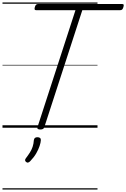

<svg xmlns="http://www.w3.org/2000/svg" viewBox="-20 -1026 1014 1542"><path d="M303 14Q275 14 281 -5L586 -944H272Q261 -944 258.5 -950Q256 -956 260 -970Q264 -983 270 -988.5Q276 -994 288 -994H959Q971 -994 973 -988Q975 -982 971 -969Q967 -955 961 -949.5Q955 -944 943 -944H641L336 -5Q333 5 325.5 9.5Q318 14 303 14ZM190 275Q182 269 181.5 261.5Q181 254 187 246Q206 221 220 199Q234 177 242 153Q250 129 252 99Q254 86 261.5 81Q269 76 281 76Q295 76 302 82.5Q309 89 308 101Q307 119 298 146.5Q289 174 271 205.5Q253 237 223 268Q216 276 207 279Q198 282 190 275ZM0 486H763V496H0ZM0 -20H763V0H0ZM0 -505H763V-500H0ZM0 -1006H763V-996H0Z"/></svg>

Font: Playwrite CA Guides
Style: Regular
Weight: 400
Designer: Veronika Burian, José Scaglione
Foundry: TypeTogether
Version: Version 1.003